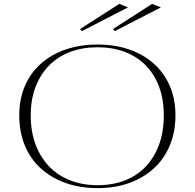

<svg xmlns="http://www.w3.org/2000/svg" viewBox="-20 -952 1000 987"><path d="M482 -723Q571 -723 644.5 -697.5Q718 -672 771 -624.5Q824 -577 853 -510Q882 -443 882 -359Q882 -274 853 -204.5Q824 -135 771 -86.5Q718 -38 645 -11.5Q572 15 482 15Q391 15 317 -11.5Q243 -38 189.5 -86.5Q136 -135 107.5 -204.5Q79 -274 79 -359Q79 -442 107.5 -509Q136 -576 189.5 -624Q243 -672 317 -697.5Q391 -723 482 -723ZM482 -709Q404 -709 340.5 -685Q277 -661 232 -615Q187 -569 162.5 -504.5Q138 -440 138 -359Q138 -276 162.5 -210Q187 -144 232 -97Q277 -50 340.5 -25Q404 0 482 0Q559 0 622 -24.5Q685 -49 729.5 -96Q774 -143 798 -209.5Q822 -276 822 -359Q822 -441 798 -505.5Q774 -570 729.5 -615.5Q685 -661 622 -685Q559 -709 482 -709ZM570 -792 561 -803 762 -932 807 -914ZM401 -792 392 -803 593 -932 638 -914Z"/></svg>

Font: Kalnia SemiExpanded ExtraLight
Style: Regular
Weight: 250
Width: 6
Designer: Frida Medrano
Foundry: Frida Medrano
Version: Version 1.105